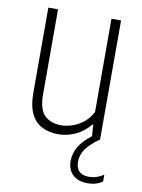

<svg xmlns="http://www.w3.org/2000/svg" viewBox="-84 -598 633 858"><g transform="rotate(10 232.5 -169.0)"><path d="M206 9Q166.5 9 134.5 -6Q102.5 -21 83.8 -57Q65 -93 65 -156.5V-540.5H109V-155.5Q109 -85.5 137.5 -59Q166 -32.5 211.5 -32.5Q232.5 -32.5 258.8 -40.2Q285 -48 309.8 -66.8Q334.5 -85.5 351.5 -117V-540.5H395V0Q352 30 333.5 57Q315 84 315 113.5Q315 172.5 374.5 172.5Q409.5 172.5 441 151.5V182Q413 202 374 202Q330.5 202 306.2 179.2Q282 156.5 282 116Q282 82.5 299.8 52Q317.5 21.5 357 -8.5L353.5 -60H349.5Q320.5 -24.5 283 -7.8Q245.5 9 206 9Z"/></g></svg>

Font: Encode Sans Cnd XLt
Style: Regular
Weight: 200
Width: 3
Designer: Multiple Designers
Foundry: Impallari Type
Version: Version 3.002; ttfautohint (v1.8.3) -l 8 -r 50 -G 200 -x 14 